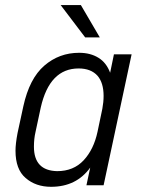

<svg xmlns="http://www.w3.org/2000/svg" viewBox="-20 -717 550 743"><path d="M40 -133.8Q40 -160.2 47.9 -202.1L70.3 -305.7Q93.8 -413.1 151.4 -462.9Q209 -512.7 286.1 -512.7Q330.1 -512.7 361.3 -493.2Q391.6 -474.6 406.2 -435.5L420.9 -506.8H489.3L380.9 0H314.5L329.1 -68.4Q275.4 5.9 177.7 5.9Q118.2 5.9 79.1 -28.3Q40 -61.5 40 -133.8ZM357.4 -207 376 -295.9Q380.9 -322.3 380.9 -345.7Q380.9 -396.5 357.4 -423.8Q332 -452.1 284.2 -452.1Q171.9 -452.1 137.7 -300.8L117.2 -205.1Q111.3 -179.7 111.3 -149.4Q111.3 -56.6 201.2 -54.7Q264.6 -54.7 303.7 -96.7Q342.8 -138.7 357.4 -207ZM214.8 -697.3H293L366.2 -572.3H309.6Z"/></svg>

Font: Dinish
Style: Italic
Weight: 400
Italic angle: -12°
Designer: Bert Driehuis
Foundry: Playbeing
Version: Version 3.002; git-62d0f29-release